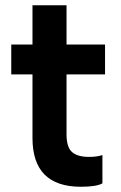

<svg xmlns="http://www.w3.org/2000/svg" viewBox="-20 -700 461 733"><path d="M289 13Q104 13 104 -173V-416H23V-530H104V-680H234V-530H381V-416H234V-187Q234 -138 255 -119.5Q276 -101 320 -101Q350 -101 371 -108V0Q348 13 289 13Z"/></svg>

Font: Tanohe Sans SemiBold
Style: Regular
Weight: 600
Designer: Village Type and Design LLC & Cristiano Sobral
Foundry: Cooper Hewitt Smithsonian Design Museum
Version: Version 1.00;September 29, 2021;FontCreator 13.0.0.2655 64-b